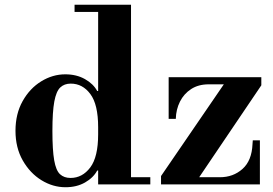

<svg xmlns="http://www.w3.org/2000/svg" viewBox="-20 -774 1147 806"><path d="M255 12Q202 12 154 -17.5Q106 -47 75.5 -100.5Q45 -154 45 -225Q45 -296 75 -349.5Q105 -403 153 -432.5Q201 -462 254 -462Q301 -462 336.5 -442Q372 -422 388 -392H412L392 -240Q392 -335.4 359.3 -379.2Q326.7 -423 277 -423Q250 -423 233 -406.9Q216 -390.8 208 -347.9Q200 -305 200 -224Q200 -144 207.5 -101.1Q215 -58.2 232 -42.6Q249 -27 276 -27Q325.7 -27 358.9 -71Q392 -115 392 -210L412 -58H388Q372 -28 337 -8Q302 12 255 12ZM392 0V-30H611V0ZM392 -15V-738H530V-15ZM293 -724V-754H530V-724ZM659 -15 656 -35 934 -441H1063L1077 -415.9L806 -15ZM656 0V-35L664 -30H903Q959 -30 998 -64.8Q1037 -99.5 1040 -169L1041.2 -185H1071V0ZM688 -275V-450H1077V-416L1069 -420H856Q813 -420 782.5 -400.2Q752 -380.4 735.5 -347.5Q719 -314.6 718 -275Z"/></svg>

Font: Libre Bodoni
Style: Regular
Weight: 400
Designer: Pablo Impallari, Rodrigo Fuenzalida
Foundry: Impallari Type
Version: Version 2.005;gftools[0.9.23]